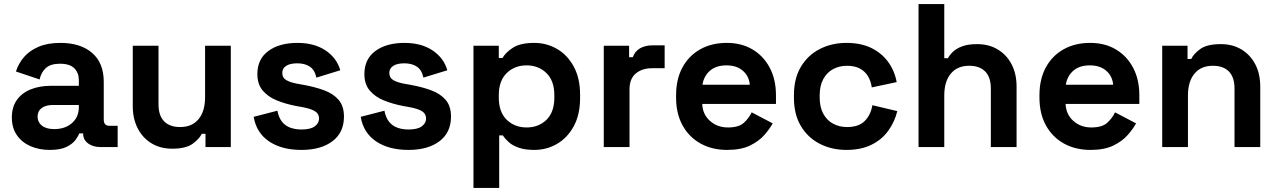

<svg xmlns="http://www.w3.org/2000/svg" viewBox="-20 -720 6256 940"><path d="M224 14Q171 14 129 -4.5Q87 -23 62.5 -58.5Q38 -94 38 -145Q38 -196 62.5 -230.5Q87 -265 130.5 -282.5Q174 -300 230 -300H366V-328Q366 -363 344 -385.5Q322 -408 274 -408Q227 -408 204 -386.5Q181 -365 174 -331L58 -370Q70 -408 96.5 -439.5Q123 -471 167.5 -490.5Q212 -510 276 -510Q374 -510 431 -461Q488 -412 488 -319V-134Q488 -104 516 -104H556V0H472Q435 0 411 -18Q387 -36 387 -66V-67H368Q364 -55 350 -35.5Q336 -16 306 -1Q276 14 224 14ZM246 -88Q299 -88 332.5 -117.5Q366 -147 366 -196V-206H239Q204 -206 184 -191Q164 -176 164 -149Q164 -122 185 -105Q206 -88 246 -88Z M823 8Q765 8 721.5 -18.5Q678 -45 654 -92Q630 -139 630 -200V-496H756V-210Q756 -154 783.5 -126Q811 -98 862 -98Q920 -98 952 -136.5Q984 -175 984 -244V-496H1110V0H986V-65H968Q956 -40 923 -16Q890 8 823 8Z M1456 14Q1359 14 1297 -28Q1235 -70 1222 -148L1338 -178Q1345 -143 1361.5 -123Q1378 -103 1402.5 -94.5Q1427 -86 1456 -86Q1500 -86 1521 -101.5Q1542 -117 1542 -140Q1542 -163 1522 -175.5Q1502 -188 1458 -196L1430 -201Q1378 -211 1335 -228.5Q1292 -246 1266 -277Q1240 -308 1240 -357Q1240 -431 1294 -470.5Q1348 -510 1436 -510Q1519 -510 1574 -473Q1629 -436 1646 -376L1529 -340Q1521 -378 1496.5 -394Q1472 -410 1436 -410Q1400 -410 1381 -397.5Q1362 -385 1362 -363Q1362 -339 1382 -327.5Q1402 -316 1436 -310L1464 -305Q1520 -295 1565.5 -278.5Q1611 -262 1637.5 -231.5Q1664 -201 1664 -149Q1664 -71 1607.5 -28.5Q1551 14 1456 14Z M1980 14Q1883 14 1821 -28Q1759 -70 1746 -148L1862 -178Q1869 -143 1885.5 -123Q1902 -103 1926.5 -94.5Q1951 -86 1980 -86Q2024 -86 2045 -101.5Q2066 -117 2066 -140Q2066 -163 2046 -175.5Q2026 -188 1982 -196L1954 -201Q1902 -211 1859 -228.5Q1816 -246 1790 -277Q1764 -308 1764 -357Q1764 -431 1818 -470.5Q1872 -510 1960 -510Q2043 -510 2098 -473Q2153 -436 2170 -376L2053 -340Q2045 -378 2020.5 -394Q1996 -410 1960 -410Q1924 -410 1905 -397.5Q1886 -385 1886 -363Q1886 -339 1906 -327.5Q1926 -316 1960 -310L1988 -305Q2044 -295 2089.5 -278.5Q2135 -262 2161.5 -231.5Q2188 -201 2188 -149Q2188 -71 2131.5 -28.5Q2075 14 1980 14Z M2298 200V-496H2422V-436H2440Q2457 -465 2493 -487.5Q2529 -510 2596 -510Q2656 -510 2707 -480.5Q2758 -451 2789 -394Q2820 -337 2820 -256V-240Q2820 -159 2789 -102Q2758 -45 2707 -15.5Q2656 14 2596 14Q2551 14 2520.5 3.5Q2490 -7 2471.5 -23.5Q2453 -40 2442 -57H2424V200ZM2558 -96Q2617 -96 2655.5 -133.5Q2694 -171 2694 -243V-253Q2694 -325 2655 -362.5Q2616 -400 2558 -400Q2500 -400 2461 -362.5Q2422 -325 2422 -253V-243Q2422 -171 2461 -133.5Q2500 -96 2558 -96Z M2936 0V-496H3060V-440H3078Q3089 -470 3114.5 -484Q3140 -498 3174 -498H3234V-386H3172Q3124 -386 3093 -360.5Q3062 -335 3062 -282V0Z M3540 14Q3466 14 3409.5 -17.5Q3353 -49 3321.5 -106.5Q3290 -164 3290 -242V-254Q3290 -332 3321 -389.5Q3352 -447 3408 -478.5Q3464 -510 3538 -510Q3611 -510 3665 -477.5Q3719 -445 3749 -387.5Q3779 -330 3779 -254V-211H3418Q3420 -160 3456 -128Q3492 -96 3544 -96Q3597 -96 3622 -119Q3647 -142 3660 -170L3763 -116Q3749 -90 3722.5 -59.5Q3696 -29 3652 -7.5Q3608 14 3540 14ZM3419 -305H3651Q3647 -348 3616.5 -374Q3586 -400 3537 -400Q3486 -400 3456 -374Q3426 -348 3419 -305Z M4124 14Q4052 14 3993.5 -16Q3935 -46 3901 -103Q3867 -160 3867 -241V-255Q3867 -336 3901 -393Q3935 -450 3993.5 -480Q4052 -510 4124 -510Q4195 -510 4246 -485Q4297 -460 4328.5 -416.5Q4360 -373 4370 -318L4248 -292Q4244 -322 4230 -346Q4216 -370 4190.5 -384Q4165 -398 4127 -398Q4089 -398 4058.5 -381.5Q4028 -365 4010.5 -332.5Q3993 -300 3993 -253V-243Q3993 -196 4010.5 -163.5Q4028 -131 4058.5 -114.5Q4089 -98 4127 -98Q4184 -98 4213.5 -127.5Q4243 -157 4251 -205L4373 -176Q4360 -123 4328.5 -79.5Q4297 -36 4246 -11Q4195 14 4124 14Z M4477 0V-700H4603V-435H4621Q4629 -451 4646 -467Q4663 -483 4691.5 -493.5Q4720 -504 4764 -504Q4822 -504 4865.5 -477.5Q4909 -451 4933 -404.5Q4957 -358 4957 -296V0H4831V-286Q4831 -342 4803.5 -370Q4776 -398 4725 -398Q4667 -398 4635 -359.5Q4603 -321 4603 -252V0Z M5319 14Q5245 14 5188.5 -17.5Q5132 -49 5100.5 -106.5Q5069 -164 5069 -242V-254Q5069 -332 5100 -389.5Q5131 -447 5187 -478.5Q5243 -510 5317 -510Q5390 -510 5444 -477.5Q5498 -445 5528 -387.5Q5558 -330 5558 -254V-211H5197Q5199 -160 5235 -128Q5271 -96 5323 -96Q5376 -96 5401 -119Q5426 -142 5439 -170L5542 -116Q5528 -90 5501.5 -59.5Q5475 -29 5431 -7.5Q5387 14 5319 14ZM5198 -305H5430Q5426 -348 5395.5 -374Q5365 -400 5316 -400Q5265 -400 5235 -374Q5205 -348 5198 -305Z M5670 0V-496H5794V-431H5812Q5824 -457 5857 -480.5Q5890 -504 5957 -504Q6015 -504 6058.5 -477.5Q6102 -451 6126 -404.5Q6150 -358 6150 -296V0H6024V-286Q6024 -342 5996.5 -370Q5969 -398 5918 -398Q5860 -398 5828 -359.5Q5796 -321 5796 -252V0Z"/></svg>

Font: Space Grotesk
Style: Bold
Weight: 700
Designer: Florian Karsten
Foundry: Florian Karsten
Version: Version 2.000